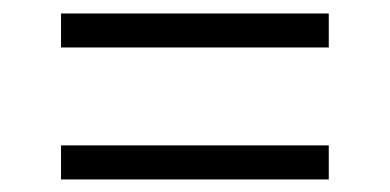

<svg xmlns="http://www.w3.org/2000/svg" viewBox="-20 -477 593 292"><path d="M480 -404.8H72.8V-456.5H480ZM480 -204.1H72.8V-255.9H480Z"/></svg>

Font: RobotoInd Light
Style: Regular
Weight: 300
Designer: Google
Version: Version 2.001151; 2014